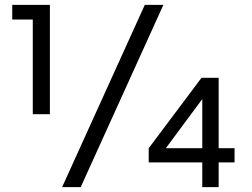

<svg xmlns="http://www.w3.org/2000/svg" viewBox="-20 -765 1029 785"><path d="M114 -298V-685H30V-745H184V-298ZM234 0 572 -745H648L310 0ZM939 -159V-101H874V0H807V-101H588V-159L804 -447H874V-159ZM658 -159H807V-360Z"/></svg>

Font: Plus Jakarta Display Light
Style: Regular
Weight: 300
Designer: Gumpita Rahayu
Foundry: Tokotype Studio
Version: Version 1.000;hotconv 1.0.109;makeotfexe 2.5.65596